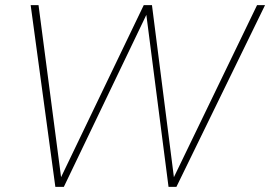

<svg xmlns="http://www.w3.org/2000/svg" viewBox="-20 -732 1058 752"><path d="M670.9 0H640.1L553.2 -673.8L230 0H196.8L100.1 -711.9H130.9L219.2 -38.1L543 -711.9H575.2L661.1 -38.1L986.8 -711.9H1018.1Z"/></svg>

Font: Creato Display Thin
Style: Italic
Weight: 265
Italic angle: -10°
Version: Version 1.000